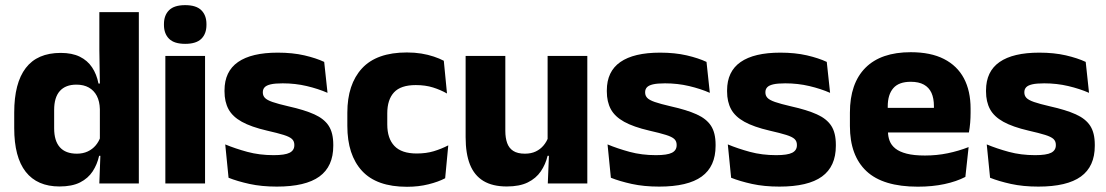

<svg xmlns="http://www.w3.org/2000/svg" viewBox="-20 -707 4262 740"><path d="M209.3 11.7Q123.5 11.7 79.1 -44.9Q34.8 -101.4 34.8 -213.2V-273.3Q34.8 -386.8 79.3 -444.9Q123.8 -503.1 214 -503.1Q257.8 -503.1 287.5 -488.5Q317.2 -473.9 334.8 -447.5Q352.5 -421.1 359.6 -385H401.2L364.9 -286.2Q364.1 -316.4 353.2 -337.4Q342.2 -358.4 322.4 -369.6Q302.6 -380.8 274.5 -380.8Q232.7 -380.8 210.7 -356.3Q188.7 -331.8 188.7 -283.1V-212.6Q188.7 -164.1 210.8 -139.4Q232.8 -114.7 276.3 -114.7Q299.6 -114.7 317.9 -123.2Q336.1 -131.7 348.7 -146.5Q361.3 -161.4 367.5 -180.3L404.8 -106.4H362Q354.7 -73.5 337.2 -46.6Q319.6 -19.7 288.7 -4Q257.7 11.7 209.3 11.7ZM362.8 0 367.5 -124.3 364.9 -150.7V-349.5L365.1 -371L362.9 -513.7V-660.3H515.1V0Z M617.3 0V-491.4H770.3V0ZM693.8 -538Q651.2 -538 631.6 -557.6Q611.9 -577.3 611.9 -610.9V-614.3Q611.9 -648 631.6 -667.6Q651.2 -687.2 693.8 -687.2Q736.1 -687.2 755.9 -667.6Q775.7 -648 775.7 -614.3V-610.9Q775.7 -576.8 755.9 -557.4Q736.1 -538 693.8 -538Z M1046.9 12.2Q988.3 12.2 941.3 1.9Q894.4 -8.5 860.9 -21.9L848.1 -150.4Q886.5 -134.4 933.2 -121.7Q980 -109 1034.5 -109Q1078.2 -109 1096.3 -118.3Q1114.4 -127.6 1114.4 -147.1V-149Q1114.4 -162.7 1105.3 -171.3Q1096.2 -179.8 1073.2 -187Q1050.3 -194.2 1009.3 -203.5Q947.8 -217.8 912 -237.7Q876.1 -257.6 860.7 -286.2Q845.3 -314.8 845.3 -354.5V-358.6Q845.3 -431.6 897.4 -467.9Q949.5 -504.1 1050.5 -504.1Q1107.5 -504.1 1153.1 -493.6Q1198.7 -483 1229.5 -468.4L1242.3 -349.2Q1206.7 -364.8 1162.4 -375.3Q1118.1 -385.8 1069.6 -385.8Q1040 -385.8 1023.2 -381.9Q1006.4 -377.9 999.7 -370.3Q993 -362.8 993 -352.1V-350.3Q993 -338.4 1000.9 -329.9Q1008.8 -321.4 1030.2 -313.9Q1051.6 -306.5 1091.7 -297.2Q1153.3 -283.5 1191.4 -266.3Q1229.4 -249.2 1247 -221.9Q1264.5 -194.7 1264.5 -149.3V-144.9Q1264.5 -65.4 1211 -26.6Q1157.5 12.2 1046.9 12.2Z M1548.6 12.9Q1431.6 12.9 1375.2 -48.5Q1318.7 -109.9 1318.7 -221.7V-272.7Q1318.7 -382.2 1375.2 -443.5Q1431.7 -504.8 1548.2 -504.8Q1577.9 -504.8 1604 -500.6Q1630.1 -496.3 1652 -488.9Q1673.9 -481.6 1690.5 -472.8L1702.8 -346.6Q1678.5 -360.5 1649.1 -369.8Q1619.7 -379.1 1582.5 -379.1Q1524.6 -379.1 1498.6 -351Q1472.6 -323 1472.6 -270V-227.3Q1472.6 -173.4 1500.2 -144.4Q1527.7 -115.4 1586 -115.4Q1622.6 -115.4 1651.8 -124.2Q1681 -133 1707.7 -146.8L1695.7 -20Q1669.6 -6.2 1631.5 3.3Q1593.5 12.9 1548.6 12.9Z M1927.6 -491.4V-202.7Q1927.6 -175.7 1934.6 -155.9Q1941.6 -136.1 1958.1 -125.4Q1974.7 -114.7 2003 -114.7Q2027.1 -114.7 2044.9 -123.2Q2062.6 -131.7 2074.7 -146.1Q2086.9 -160.5 2093 -177.9L2116.7 -106.4H2090.5Q2082.7 -73.5 2064.4 -46.6Q2046.1 -19.7 2014.3 -4Q1982.5 11.7 1933.1 11.7Q1878.6 11.7 1843.3 -9.5Q1808.1 -30.8 1791.3 -72.9Q1774.6 -115 1774.6 -178.1V-491.4ZM2243.6 -491.4V0H2091.3L2096.3 -122.9L2090.6 -137.2V-491.4Z M2520.4 12.2Q2461.8 12.2 2414.8 1.9Q2367.9 -8.5 2334.4 -21.9L2321.6 -150.4Q2360 -134.4 2406.7 -121.7Q2453.5 -109 2508 -109Q2551.7 -109 2569.8 -118.3Q2587.9 -127.6 2587.9 -147.1V-149Q2587.9 -162.7 2578.8 -171.3Q2569.7 -179.8 2546.7 -187Q2523.8 -194.2 2482.8 -203.5Q2421.3 -217.8 2385.5 -237.7Q2349.6 -257.6 2334.2 -286.2Q2318.8 -314.8 2318.8 -354.5V-358.6Q2318.8 -431.6 2370.9 -467.9Q2423 -504.1 2524 -504.1Q2581 -504.1 2626.6 -493.6Q2672.2 -483 2703 -468.4L2715.8 -349.2Q2680.2 -364.8 2635.9 -375.3Q2591.6 -385.8 2543.1 -385.8Q2513.5 -385.8 2496.7 -381.9Q2479.9 -377.9 2473.2 -370.3Q2466.5 -362.8 2466.5 -352.1V-350.3Q2466.5 -338.4 2474.4 -329.9Q2482.3 -321.4 2503.7 -313.9Q2525.1 -306.5 2565.2 -297.2Q2626.8 -283.5 2664.9 -266.3Q2702.9 -249.2 2720.5 -221.9Q2738 -194.7 2738 -149.3V-144.9Q2738 -65.4 2684.5 -26.6Q2631 12.2 2520.4 12.2Z M2983.9 12.2Q2925.3 12.2 2878.3 1.9Q2831.4 -8.5 2797.9 -21.9L2785.1 -150.4Q2823.5 -134.4 2870.2 -121.7Q2917 -109 2971.5 -109Q3015.2 -109 3033.3 -118.3Q3051.4 -127.6 3051.4 -147.1V-149Q3051.4 -162.7 3042.3 -171.3Q3033.2 -179.8 3010.2 -187Q2987.3 -194.2 2946.3 -203.5Q2884.8 -217.8 2849 -237.7Q2813.1 -257.6 2797.7 -286.2Q2782.3 -314.8 2782.3 -354.5V-358.6Q2782.3 -431.6 2834.4 -467.9Q2886.5 -504.1 2987.5 -504.1Q3044.5 -504.1 3090.1 -493.6Q3135.7 -483 3166.5 -468.4L3179.3 -349.2Q3143.7 -364.8 3099.4 -375.3Q3055.1 -385.8 3006.6 -385.8Q2977 -385.8 2960.2 -381.9Q2943.4 -377.9 2936.7 -370.3Q2930 -362.8 2930 -352.1V-350.3Q2930 -338.4 2937.9 -329.9Q2945.8 -321.4 2967.2 -313.9Q2988.6 -306.5 3028.7 -297.2Q3090.3 -283.5 3128.4 -266.3Q3166.4 -249.2 3184 -221.9Q3201.5 -194.7 3201.5 -149.3V-144.9Q3201.5 -65.4 3148 -26.6Q3094.5 12.2 2983.9 12.2Z M3517.5 12.5Q3383.4 12.5 3319.6 -47.2Q3255.7 -107 3255.7 -221.4V-272.5Q3255.7 -385.7 3315.6 -445.8Q3375.4 -505.8 3490.2 -505.8Q3567 -505.8 3618.1 -479.7Q3669.3 -453.6 3695.1 -405.1Q3720.8 -356.5 3720.8 -288.5V-272.1Q3720.8 -253 3719.2 -233.3Q3717.5 -213.5 3714.3 -196.4H3576.6Q3578.3 -225.6 3578.9 -251.4Q3579.5 -277.2 3579.5 -297.9Q3579.5 -328.3 3570 -349.2Q3560.4 -370 3540.7 -380.9Q3521 -391.8 3490.2 -391.8Q3444.2 -391.8 3422.9 -367.1Q3401.5 -342.4 3401.5 -296.9V-252L3402.4 -235.3V-200.5Q3402.4 -181.3 3408.7 -164.4Q3415 -147.5 3430.8 -134.7Q3446.7 -121.9 3474.4 -114.8Q3502.2 -107.6 3545.1 -107.6Q3590.4 -107.6 3632.5 -116.3Q3674.6 -125 3713.2 -140.1L3700.7 -25.2Q3666.7 -7.5 3620.1 2.5Q3573.6 12.5 3517.5 12.5ZM3336.7 -196.4V-291.2H3683.5V-196.4Z M3981.9 12.2Q3923.3 12.2 3876.3 1.9Q3829.4 -8.5 3795.9 -21.9L3783.1 -150.4Q3821.5 -134.4 3868.2 -121.7Q3915 -109 3969.5 -109Q4013.2 -109 4031.3 -118.3Q4049.4 -127.6 4049.4 -147.1V-149Q4049.4 -162.7 4040.3 -171.3Q4031.2 -179.8 4008.2 -187Q3985.3 -194.2 3944.3 -203.5Q3882.8 -217.8 3847 -237.7Q3811.1 -257.6 3795.7 -286.2Q3780.3 -314.8 3780.3 -354.5V-358.6Q3780.3 -431.6 3832.4 -467.9Q3884.5 -504.1 3985.5 -504.1Q4042.5 -504.1 4088.1 -493.6Q4133.7 -483 4164.5 -468.4L4177.3 -349.2Q4141.7 -364.8 4097.4 -375.3Q4053.1 -385.8 4004.6 -385.8Q3975 -385.8 3958.2 -381.9Q3941.4 -377.9 3934.7 -370.3Q3928 -362.8 3928 -352.1V-350.3Q3928 -338.4 3935.9 -329.9Q3943.8 -321.4 3965.2 -313.9Q3986.6 -306.5 4026.7 -297.2Q4088.3 -283.5 4126.4 -266.3Q4164.4 -249.2 4182 -221.9Q4199.5 -194.7 4199.5 -149.3V-144.9Q4199.5 -65.4 4146 -26.6Q4092.5 12.2 3981.9 12.2Z"/></svg>

Font: Anek Tamil Medium
Style: Regular
Weight: 500
Designer: Aadarsh Rajan (Tamil), Yesha Goshar (Latin)
Foundry: Ek Type
Version: Version 1.003